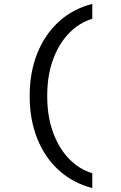

<svg xmlns="http://www.w3.org/2000/svg" viewBox="-20 -742 620 984"><path d="M453 222Q354 196 282 131Q210 66 171 -31.5Q132 -129 132 -250Q132 -371 171 -468.5Q210 -566 282 -631.5Q354 -697 453 -722V-646Q383 -624 331.5 -569.5Q280 -515 251 -434.5Q222 -354 222 -250Q222 -147 251 -66Q280 15 331.5 69.5Q383 124 453 146Z"/></svg>

Font: Sometype Mono SemiBold
Style: Regular
Weight: 600
Designer: Ryoichi Tsunekawa
Foundry: Dharma Type
Version: Version 1.001